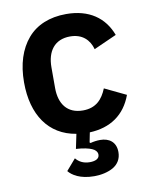

<svg xmlns="http://www.w3.org/2000/svg" viewBox="-84 -596 681 869"><g transform="rotate(-10 256.5 -161.5)"><path d="M280 -534C385 -534 454 -485 485 -402L380 -355C368 -399 336 -431 280 -431C208 -431 173 -381 173 -308V-213C173 -140 208 -91 280 -91C341 -91 371 -126 390 -173L488 -126C456 -38 388 8 293 12L284 57L288 60C303 56 318 54 333 54C373 54 405 75 405 122C405 154 390 176 367 190C343 204 311 211 279 211C214 211 178 187 162 167L206 116C219 132 239 145 270 145C295 145 314 137 314 118C314 110 311 102 300 94C289 87 272 81 241 77L218 75L232 8C107 -12 39 -113 39 -262C39 -346 61 -413 102 -461C142 -508 203 -534 280 -534Z"/></g></svg>

Font: Plexus Sans SemiBold
Style: Regular
Weight: 600
Version: Version 2.001;PS 002.001;hotconv 1.0.70;makeotf.lib2.5.58329